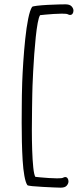

<svg xmlns="http://www.w3.org/2000/svg" viewBox="-20 -786 384 886"><path d="M260 80Q253 80 229.5 79Q206 78 178 76.5Q150 75 129 73Q108 71 106 68Q98 56 92.5 25.5Q87 -5 84.5 -46Q82 -87 81 -132.5Q80 -178 80 -220Q80 -264 80.5 -299Q81 -334 81 -348Q81 -365 82.5 -406.5Q84 -448 87.5 -501Q91 -554 96.5 -606.5Q102 -659 110 -699Q118 -739 128 -754Q130 -757 151 -759.5Q172 -762 200 -763.5Q228 -765 251.5 -765.5Q275 -766 282 -766Q302 -766 310.5 -756.5Q319 -747 319 -737Q319 -729 315 -723Q311 -717 303 -717Q299 -717 293 -720Q289 -723 265 -723Q248 -723 227 -721.5Q206 -720 189 -718.5Q172 -717 165 -716Q159 -707 154 -680Q149 -653 145 -615Q141 -577 138 -535.5Q135 -494 133 -455.5Q131 -417 130 -389Q129 -361 129 -351Q129 -338 128 -291Q127 -244 127 -187Q127 -140 128.5 -93.5Q130 -47 133.5 -13.5Q137 20 143 30Q150 31 167 32.5Q184 34 205 35.5Q226 37 243 37Q267 37 271 34Q277 31 281 31Q288 31 292 37Q296 43 296 51Q296 61 288 70.5Q280 80 260 80Z"/></svg>

Font: Twinkle Star
Style: Regular
Weight: 400
Designer: Robert E. Leuschke
Foundry: Robert E. Leuschke
Version: Version 2.010; ttfautohint (v1.8.3)